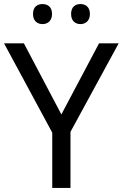

<svg xmlns="http://www.w3.org/2000/svg" viewBox="-20 -928 606 948"><path d="M143 -859C143 -825 164 -809 190 -809C215 -809 237 -825 237 -859C237 -894 215 -908 190 -908C164 -908 143 -894 143 -859ZM331 -859C331 -825 352 -809 377 -809C402 -809 424 -825 424 -859C424 -894 402 -908 377 -908C352 -908 331 -894 331 -859ZM283 -363 98 -714H0L238 -273V0H328V-277L566 -714H469Z"/></svg>

Font: Noto Sans Kayah Li
Style: Regular
Weight: 400
Designer: Monotype Design Team, Sérgio Martins
Foundry: Monotype Imaging Inc.
Version: Version 2.002